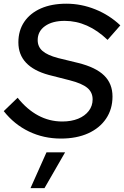

<svg xmlns="http://www.w3.org/2000/svg" viewBox="-26 -729 662 1024"><path d="M298.7 10Q206.7 10 128.3 -27.7Q50 -65.3 -6 -136.3L68 -207.7Q117.7 -145.3 177.5 -113.2Q237.3 -81 306 -81Q354.3 -81 390.7 -95.8Q427 -110.7 447.5 -137.5Q468 -164.3 468 -199Q468 -236.7 439.8 -260.3Q411.7 -284 346.3 -300.7L234.3 -329.3Q153.3 -351.3 112.7 -394.7Q72 -438 72 -503Q72 -566.3 103.5 -612.7Q135 -659 192.3 -684.2Q249.7 -709.3 328 -709.3Q407.3 -709.3 482.5 -679Q557.7 -648.7 615.7 -593.7L547.7 -516.3Q442 -617.7 319 -617.7Q253 -617.7 214 -589.8Q175 -562 175 -515Q175 -479.7 200.8 -457.2Q226.7 -434.7 282.7 -419.7L391 -393.3Q485 -370 529.5 -326.3Q574 -282.7 574 -214.3Q574 -147 539.8 -96.3Q505.7 -45.7 444 -17.8Q382.3 10 298.7 10ZM136.7 274.3 222 83.3H321.3L211.3 274.3Z"/></svg>

Font: Red Hat Display VF
Style: Italic
Weight: 300
Italic angle: -12°
Designer: Pentagram, MCKL
Foundry: Pentagram, MCKL
Version: Version 1.010